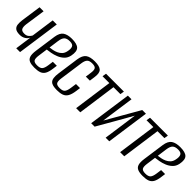

<svg xmlns="http://www.w3.org/2000/svg" viewBox="135 -1291 2089 2089"><g transform="rotate(45 1179.5 -246.5)"><path d="M198.7 0 225.4 -190.3Q214 -164.6 186.2 -147.1Q158.5 -129.7 121.5 -129.7Q74 -129.7 52.7 -146.7Q31.4 -163.7 27.8 -193.9Q24.2 -224.1 29.5 -263.5L62.7 -495H124.7L91.1 -262.4Q85.5 -219.2 96.2 -196.5Q106.8 -173.9 148.3 -173.9Q180.7 -173.9 200 -191.1Q219.2 -208.3 227.2 -225.3L264.8 -495H327.5L257.5 0Z M485.6 10.2Q438.3 10.2 409.7 -1.8Q381.1 -13.7 371.3 -44.6Q361.5 -75.5 369.4 -133.1L404.4 -381.5Q414.7 -452 452.3 -477Q490 -502 555 -502Q634.5 -502 663.6 -472Q692.7 -442 678.2 -367.9Q669.3 -323.9 640.5 -296.8Q611.8 -269.7 574.3 -254.8Q536.9 -239.8 501.1 -233.5Q465.4 -227.1 443.2 -225L428.5 -119.1Q421.2 -68.5 433.3 -48.5Q445.3 -28.6 489.5 -28.6Q533.8 -28.6 551.6 -47.8Q569.3 -67.1 576.2 -117.7L584.3 -177.6H645.7L638.7 -125.6Q631.5 -71.2 614.8 -41.9Q598.1 -12.6 567.2 -1.2Q536.2 10.2 485.6 10.2ZM449.1 -262.3Q468.8 -264.4 494.5 -269.5Q520.2 -274.5 545.4 -286Q570.5 -297.5 589.5 -317.5Q608.5 -337.6 615 -369Q625.6 -413.8 615.2 -440.2Q604.8 -466.7 557.7 -466.7Q514 -466.7 492.9 -447.2Q471.8 -427.6 464.6 -375.8Z M833.6 9.9Q797.9 9.9 772.9 3.9Q748 -2.1 733.6 -17.5Q719.1 -32.9 715.3 -61.2Q711.5 -89.6 717.7 -134L752.4 -381.5Q762.7 -452 798 -478.2Q833.3 -504.4 905.6 -504.4Q977.2 -504.4 1005.2 -478.2Q1033.2 -452 1022.9 -381.5L1014 -317.5H952L961.7 -386.6Q968 -429.9 956.3 -449.3Q944.6 -468.6 900.3 -468.6Q857 -468.6 839.3 -449.3Q821.5 -429.9 815.2 -386.6L776.8 -113Q770.5 -65.3 782.4 -46.4Q794.2 -27.4 837.5 -27.4Q881.8 -27.4 899.1 -46.4Q916.3 -65.3 923.3 -113L933.6 -184.5H995.6L988.9 -134.2Q980.7 -74.9 962.4 -44Q944.1 -13.1 912.5 -1.6Q880.9 9.9 833.6 9.9Z M1120.2 0 1182.8 -448.8H1077.8L1085.3 -495H1360.2L1352.7 -448.8H1246.3L1183.8 0Z M1351.8 0 1421.8 -494.3H1478L1424.2 -113.5L1643.3 -494.3H1700L1630 0H1574.4L1629.7 -393.9Q1573.3 -295 1517.8 -196.9Q1462.3 -98.9 1404.6 0Z M1797.2 0 1859.8 -448.8H1754.8L1762.3 -495H2037.2L2029.7 -448.8H1923.3L1860.8 0Z M2151.6 10.2Q2104.3 10.2 2075.7 -1.8Q2047.1 -13.7 2037.3 -44.6Q2027.5 -75.5 2035.4 -133.1L2070.4 -381.5Q2080.7 -452 2118.3 -477Q2156 -502 2221 -502Q2300.5 -502 2329.6 -472Q2358.7 -442 2344.2 -367.9Q2335.3 -323.9 2306.5 -296.8Q2277.8 -269.7 2240.3 -254.8Q2202.9 -239.8 2167.1 -233.5Q2131.4 -227.1 2109.2 -225L2094.5 -119.1Q2087.2 -68.5 2099.3 -48.5Q2111.3 -28.6 2155.5 -28.6Q2199.8 -28.6 2217.6 -47.8Q2235.3 -67.1 2242.2 -117.7L2250.3 -177.6H2311.7L2304.7 -125.6Q2297.5 -71.2 2280.8 -41.9Q2264.1 -12.6 2233.2 -1.2Q2202.2 10.2 2151.6 10.2ZM2115.1 -262.3Q2134.8 -264.4 2160.5 -269.5Q2186.2 -274.5 2211.4 -286Q2236.5 -297.5 2255.5 -317.5Q2274.5 -337.6 2281 -369Q2291.6 -413.8 2281.2 -440.2Q2270.8 -466.7 2223.7 -466.7Q2180 -466.7 2158.9 -447.2Q2137.8 -427.6 2130.6 -375.8Z"/></g></svg>

Font: Alumni Sans SC Thin
Style: Italic
Weight: 100
Italic angle: -8°
Designer: Robert E. Leuschke
Foundry: Robert E. Leuschke
Version: Version 1.016